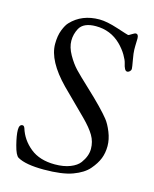

<svg xmlns="http://www.w3.org/2000/svg" viewBox="-111 -790 703 879"><g transform="rotate(15 240.5 -351.0)"><path d="M441 -676 440 -641V-624Q440 -609 446 -576Q452 -543 452 -536Q452 -529 446.5 -523.5Q441 -518 434 -518Q427 -518 422 -527.5Q417 -537 414 -551.5Q411 -566 397.5 -589Q384 -612 362 -634Q313 -682 243 -682Q185 -682 166 -648Q151 -620 151 -589Q151 -558 170.5 -523.5Q190 -489 212 -466Q234 -443 278 -402Q322 -361 350 -332Q378 -303 393.5 -283.5Q409 -264 422.5 -230.5Q436 -197 436 -165Q436 -133 425.5 -106Q415 -79 390.5 -50.5Q366 -22 317 -4Q268 14 181.5 14Q95 14 57 -8Q43 -16 31.5 -61Q20 -106 20 -131.5Q20 -157 36 -157Q43 -157 47 -146Q63 -94 107.5 -58Q152 -22 224 -22Q266 -22 296.5 -34Q327 -46 341 -65Q366 -99 366 -133Q366 -167 349 -196Q332 -225 295 -262L178 -378Q83 -475 83 -555Q83 -594 94 -622Q105 -650 117 -662Q168 -716 251 -716Q286 -716 339.5 -698.5Q393 -681 395.5 -681Q398 -681 410.5 -689Q423 -697 428 -697Q441 -697 441 -676Z"/></g></svg>

Font: Sorts Mill Goudy
Style: Italic
Weight: 400
Italic angle: -7.40001°
Version: Version 003.101